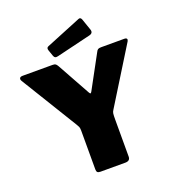

<svg xmlns="http://www.w3.org/2000/svg" viewBox="-167 -1091 1108 1220"><g transform="rotate(-20 387.0 -481.0)"><path d="M733 -742Q746 -742 749.5 -735.5Q753 -729 747 -719L513 -341Q506 -331 504.5 -319Q503 -307 503 -275V-29Q503 0 470 0H302Q287 0 281.5 -6Q276 -12 276 -25V-288Q276 -304 272.5 -312.5Q269 -321 262 -332L28 -714Q21 -726 25.5 -734Q30 -742 46 -742H247Q262 -742 268 -737.5Q274 -733 281 -721L404 -499Q409 -490 412.5 -489.5Q416 -489 421 -498L542 -721Q548 -734 555 -738Q562 -742 576 -742H733ZM524 -948 551 -870Q559 -845 532 -838L299 -782Q286 -779 280 -782Q274 -785 270 -795L255 -838Q249 -856 263 -862L503 -960Q517 -966 524 -948Z"/></g></svg>

Font: Libre Franklin Black
Style: Regular
Weight: 900
Designer: Pablo Impallari, Rodrigo Fuenzalida, Nhung Nguyen
Foundry: Impallari Type
Version: Version 3.000